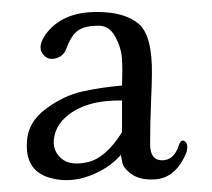

<svg xmlns="http://www.w3.org/2000/svg" viewBox="-20 -549 355 321"><path d="M292 -295Q274 -250 237 -249Q213 -248 199 -258.5Q185 -269 184 -280L182 -290Q162 -267 129.5 -255Q97 -243 66 -251Q22 -262 25 -311Q26 -344 56 -366.5Q86 -389 117.5 -396Q149 -403 184 -406Q185 -430 184 -449.5Q183 -469 172.5 -488Q162 -507 143 -506Q124 -506 112 -499Q100 -492 91 -468Q87 -456 75 -452Q63 -448 55 -455Q40 -468 56 -491Q83 -529 142 -529Q188 -529 211.5 -509.5Q235 -490 234 -424Q234 -412 232.5 -378Q231 -344 231 -308Q231 -281 251 -281Q271 -281 279 -306Q283 -318 290 -312Q295 -307 292 -295ZM184 -328V-381Q124 -382 92 -355Q74 -340 70.5 -319Q67 -298 82 -284.5Q97 -271 127 -278Q157 -285 184 -328Z"/></svg>

Font: GFS Artemisia
Style: Italic
Weight: 400
Italic angle: -12°
Designer: Takis Katsoulidis and George D. Matthiopoulos
Foundry: George Matthiopoulos and Takis Katsoulidis
Version: Version 1.0